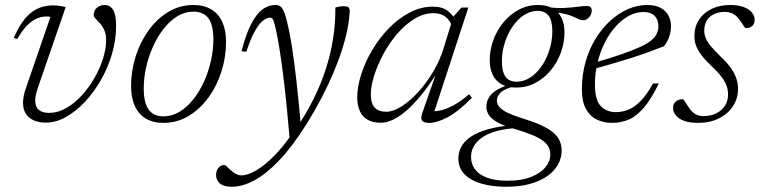

<svg xmlns="http://www.w3.org/2000/svg" viewBox="-20 -470 2972 750"><path d="M433.5 -369Q433.5 -314 417.5 -259.5Q401.5 -205 373.8 -156.8Q346 -108.5 310.8 -71.2Q275.5 -34 236.8 -12.5Q198 9 159.5 9Q119 9 94.5 -10.5Q70 -30 70 -69Q70 -94 81 -125L177 -404Q174.5 -405 170.5 -405.2Q166.5 -405.5 160.5 -405.5Q139.5 -405.5 120 -396Q100.5 -386.5 82.5 -367Q64.5 -347.5 47 -317L34 -322.5Q50.5 -360 68 -384.5Q85.5 -409 104.8 -423Q124 -437 144.8 -443Q165.5 -449 188 -449Q196.5 -449 205.5 -448Q214.5 -447 222.5 -445.5Q230.5 -444 236.5 -442L126.5 -123Q122 -109.5 119.8 -98Q117.5 -86.5 117.5 -77Q117.5 -52.5 131.5 -40.8Q145.5 -29 171.5 -29Q205 -29 237.5 -47.2Q270 -65.5 298.2 -96Q326.5 -126.5 348.2 -164Q370 -201.5 382.2 -240.5Q394.5 -279.5 394.5 -314Q394.5 -337 387.2 -352.8Q380 -368.5 370.2 -379.2Q360.5 -390 353.2 -397.2Q346 -404.5 346 -410Q346 -429.5 358.8 -440Q371.5 -450.5 388 -450.5Q410 -450.5 421.8 -431.5Q433.5 -412.5 433.5 -369Z M735.5 -450.5Q776.5 -450.5 805 -433.5Q833.5 -416.5 848.2 -384.5Q863 -352.5 863 -307Q863 -247 845 -190.5Q827 -134 794 -88.8Q761 -43.5 716.5 -16.8Q672 10 619 10Q578 10 549.8 -6.8Q521.5 -23.5 506.8 -55.8Q492 -88 492 -133.5Q492 -193.5 510 -250Q528 -306.5 560.8 -351.8Q593.5 -397 638 -423.8Q682.5 -450.5 735.5 -450.5ZM618.5 -15.5Q652 -15.5 681.5 -33.5Q711 -51.5 735.2 -82Q759.5 -112.5 777 -151.5Q794.5 -190.5 804 -232.8Q813.5 -275 813.5 -315.5Q813.5 -372.5 794.2 -398.5Q775 -424.5 736 -424.5Q702.5 -424.5 673.2 -406.8Q644 -389 619.8 -358.2Q595.5 -327.5 578 -288.8Q560.5 -250 551 -207.8Q541.5 -165.5 541.5 -125Q541.5 -68 560.8 -41.8Q580 -15.5 618.5 -15.5Z M942.5 -268 923.5 -269.5Q937 -322.5 952.2 -357.2Q967.5 -392 984.2 -412.5Q1001 -433 1019.2 -441.8Q1037.5 -450.5 1056 -450.5Q1067 -450.5 1074.5 -445.5Q1082 -440.5 1088.8 -425.2Q1095.5 -410 1103 -378Q1111 -347 1120 -290Q1129 -233 1138.2 -151.2Q1147.5 -69.5 1156.5 36.5L1112.5 82.5Q1106 6.5 1099.5 -57.8Q1093 -122 1086.5 -173.8Q1080 -225.5 1074 -264.5Q1068 -303.5 1063 -328.5Q1056.5 -362 1052.2 -377.2Q1048 -392.5 1044.5 -396.8Q1041 -401 1035.5 -401Q1021.5 -401 1006 -388.2Q990.5 -375.5 974.5 -346.5Q958.5 -317.5 942.5 -268ZM1124.5 47 1141 26Q1178.5 -30 1206.5 -86.8Q1234.5 -143.5 1253.2 -201.8Q1272 -260 1281.2 -319.5Q1290.5 -379 1290 -440.5Q1300.5 -443.5 1309 -444.8Q1317.5 -446 1325.5 -445.5Q1336.5 -445.5 1341.2 -441.5Q1346 -437.5 1346 -427Q1345 -396 1337.5 -357.8Q1330 -319.5 1316 -275.5Q1302 -231.5 1281.5 -183.5Q1261 -135.5 1234.8 -85.2Q1208.5 -35 1176.5 16Q1123 101 1072.2 154.8Q1021.5 208.5 974.5 234Q927.5 259.5 885.5 259.5Q854 259.5 839 246.5Q824 233.5 824 213Q824 196 833.8 185.2Q843.5 174.5 855.5 174.5Q859.5 174.5 865 179.5Q870.5 184.5 880 194Q890 203 901 209Q912 215 923.5 215Q948 215 981 195.5Q1014 176 1051 138.8Q1088 101.5 1124.5 47Z M1630 -29.5 1688.5 -197.5H1694.5Q1663.5 -147 1633 -108.2Q1602.5 -69.5 1573.8 -43.2Q1545 -17 1518.2 -3.8Q1491.5 9.5 1468 9.5Q1437 9.5 1416.5 -2Q1396 -13.5 1385.8 -35.8Q1375.5 -58 1375.5 -89.5Q1375.5 -131.5 1391 -179.8Q1406.5 -228 1434.2 -274.8Q1462 -321.5 1499.2 -359.8Q1536.5 -398 1580.2 -421Q1624 -444 1671 -444Q1708 -444 1729.2 -427.5Q1750.5 -411 1765 -382.5L1748 -363Q1738.5 -389 1721 -403.8Q1703.5 -418.5 1674 -418.5Q1635 -418.5 1598.8 -396.2Q1562.5 -374 1531.5 -337.8Q1500.5 -301.5 1477.5 -258.8Q1454.5 -216 1441.5 -174.5Q1428.5 -133 1428.5 -100Q1428.5 -66.5 1443.5 -50Q1458.5 -33.5 1488.5 -33.5Q1515.5 -33.5 1548 -54Q1580.5 -74.5 1612.8 -109.5Q1645 -144.5 1671.5 -189Q1698 -233.5 1712.5 -280.5L1751 -405L1782.5 -440.5H1809.5L1672 -20.5L1661 -36Q1678 -34 1700 -38.5Q1722 -43 1750 -57.8Q1778 -72.5 1812.5 -102L1823.5 -88Q1767.5 -32 1726.8 -11Q1686 10 1657.5 10Q1634.5 10 1628.5 0.8Q1622.5 -8.5 1630 -29.5Z M2258.5 -391Q2250.5 -391 2243.2 -394Q2236 -397 2226.8 -401.5Q2217.5 -406 2204.5 -410.5Q2191.5 -415 2172.2 -418.5Q2153 -422 2125 -422.5L2108 -443Q2153 -437.5 2183.8 -439Q2214.5 -440.5 2235.8 -443.5Q2257 -446.5 2273 -446.5Q2281.5 -446.5 2286.5 -442.2Q2291.5 -438 2291.5 -429Q2291.5 -421.5 2288.8 -414.8Q2286 -408 2281.2 -402.8Q2276.5 -397.5 2270.8 -394.2Q2265 -391 2258.5 -391ZM1998.5 -151Q2021 -151 2041.8 -161.8Q2062.5 -172.5 2080 -191.8Q2097.5 -211 2110.2 -236Q2123 -261 2130.2 -289.5Q2137.5 -318 2137.5 -348Q2137.5 -389 2123.2 -408.2Q2109 -427.5 2079.5 -427.5Q2057 -427.5 2036.2 -416.5Q2015.5 -405.5 1998 -386.2Q1980.5 -367 1967.8 -342Q1955 -317 1947.8 -288.5Q1940.5 -260 1940.5 -230.5Q1940.5 -189 1955 -169.8Q1969.5 -150.5 1998.5 -151ZM2082 -450.5Q2117 -450.5 2139.8 -437Q2162.5 -423.5 2173.8 -399.5Q2185 -375.5 2185 -343.5Q2185 -304 2171.2 -265.5Q2157.5 -227 2132 -196Q2106.5 -165 2072 -146.5Q2037.5 -128 1996 -128Q1961.5 -128 1938.5 -141.2Q1915.5 -154.5 1904.2 -178.5Q1893 -202.5 1893 -234.5Q1893 -274.5 1906.8 -312.8Q1920.5 -351 1946 -382Q1971.5 -413 2006 -431.8Q2040.5 -450.5 2082 -450.5ZM1959.5 259.5Q1915.5 259.5 1880.5 252.2Q1845.5 245 1821 231Q1796.5 217 1783.5 196.8Q1770.5 176.5 1770.5 150Q1770.5 117 1790.2 90.8Q1810 64.5 1852.5 46.5Q1895 28.5 1964 20.5L1995 18.5L2005.5 30Q1958 32 1923 41.2Q1888 50.5 1865.2 65.8Q1842.5 81 1831.2 100.5Q1820 120 1820 143Q1820 171.5 1836 192.2Q1852 213 1883.5 224.5Q1915 236 1961.5 236Q2017 236 2054.2 221.2Q2091.5 206.5 2110.5 183.2Q2129.5 160 2129.5 134Q2129.5 117.5 2122.8 104.2Q2116 91 2100.5 79.5Q2085 68 2058.5 57Q2032 46 1992.5 34.5Q1945.5 21 1921.2 6.8Q1897 -7.5 1888.5 -22.2Q1880 -37 1880 -53Q1880 -74 1891 -91Q1902 -108 1924.5 -120.8Q1947 -133.5 1980 -141.5L1991.5 -133Q1953 -124.5 1937 -109.5Q1921 -94.5 1921 -78Q1921 -67.5 1926.2 -58.5Q1931.5 -49.5 1943.5 -40.8Q1955.5 -32 1977 -23.2Q1998.5 -14.5 2030.5 -4.5Q2085.5 12.5 2117 31Q2148.5 49.5 2161.2 70.5Q2174 91.5 2174 117.5Q2174 147.5 2159.2 173.5Q2144.5 199.5 2116.5 218.8Q2088.5 238 2048.8 248.8Q2009 259.5 1959.5 259.5Z M2493 -423Q2464 -423 2436.2 -408Q2408.5 -393 2384.5 -366Q2360.5 -339 2342.5 -303.5Q2324.5 -268 2314.2 -226Q2304 -184 2304 -139.5Q2304 -79.5 2326.5 -55.8Q2349 -32 2386 -32Q2410 -32 2433.8 -41.2Q2457.5 -50.5 2481.8 -74.8Q2506 -99 2531 -144H2553.5Q2523.5 -82.5 2494.8 -49Q2466 -15.5 2435.8 -2.8Q2405.5 10 2370.5 10Q2336.5 10 2309.8 -3.8Q2283 -17.5 2268 -46.2Q2253 -75 2253 -120.5Q2253 -177.5 2267.2 -227.8Q2281.5 -278 2306.5 -318.8Q2331.5 -359.5 2364 -389Q2396.5 -418.5 2433.2 -434.5Q2470 -450.5 2507 -450.5Q2540 -450.5 2560.8 -439.2Q2581.5 -428 2591.2 -409.2Q2601 -390.5 2601 -367.5Q2601 -347 2594 -326.5Q2587 -306 2574 -289.5Q2545 -278 2513.2 -266.5Q2481.5 -255 2447.2 -244Q2413 -233 2376.5 -222.5Q2340 -212 2301.5 -201L2303 -225.5Q2366.5 -243.5 2409.8 -258.8Q2453 -274 2480.2 -286.5Q2507.5 -299 2522.2 -310.8Q2537 -322.5 2543.2 -334Q2549.5 -345.5 2551.5 -358Q2553 -376.5 2548 -390.8Q2543 -405 2530 -414Q2517 -423 2493 -423Z M2647.5 -82.5Q2653.5 -78 2659.2 -68Q2665 -58 2675.5 -43.5Q2686 -29.5 2698.8 -23Q2711.5 -16.5 2727.5 -16.5Q2756 -16.5 2777.8 -27.2Q2799.5 -38 2811.8 -57Q2824 -76 2824 -101Q2824 -117.5 2818.8 -133.5Q2813.5 -149.5 2799.2 -168.8Q2785 -188 2759 -212.5Q2733 -237 2718.5 -256.8Q2704 -276.5 2698.2 -293.8Q2692.5 -311 2692.5 -328Q2692.5 -365 2710 -392.2Q2727.5 -419.5 2759 -435Q2790.5 -450.5 2832.5 -450.5Q2864.5 -450.5 2885.8 -442.2Q2907 -434 2917.5 -420.8Q2928 -407.5 2928 -392.5Q2928 -383 2924 -375.8Q2920 -368.5 2912 -364.2Q2904 -360 2892 -360Q2887.5 -364 2882 -373.5Q2876.5 -383 2866 -396Q2856 -409.5 2842.5 -416.5Q2829 -423.5 2812.5 -423.5Q2775.5 -423.5 2753.2 -404.5Q2731 -385.5 2731 -349.5Q2731 -336 2736.5 -321.8Q2742 -307.5 2756.2 -290.2Q2770.5 -273 2795.5 -248.5Q2821 -224.5 2835.8 -203.2Q2850.5 -182 2856.8 -162.2Q2863 -142.5 2863 -122.5Q2863 -86 2843.5 -55.8Q2824 -25.5 2788.8 -7.8Q2753.5 10 2707 10Q2673 10 2651.5 1.8Q2630 -6.5 2619.5 -20Q2609 -33.5 2609 -48Q2609 -58 2613.5 -65.8Q2618 -73.5 2626.8 -78Q2635.5 -82.5 2647.5 -82.5Z"/></svg>

Font: Newsreader 16pt 16pt Light
Style: Italic
Weight: 300
Italic angle: -17°
Version: Version 1.003